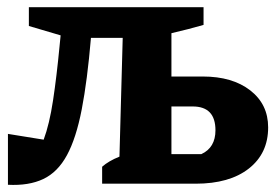

<svg xmlns="http://www.w3.org/2000/svg" viewBox="-20 -509 763 532"><path d="M2 3V-138L101 -122Q117 -165 127 -231Q137 -297 145 -381L148 -411L60 -437V-489H544V-440Q523 -434 502 -428.5Q481 -423 455 -417V-297H542Q624 -297 673.5 -258.5Q723 -220 723 -156Q723 -84 669.5 -42Q616 0 522 0H263V-47Q272 -55 284 -62Q296 -69 311 -75L320 -404H232Q222 -286 206.5 -206Q191 -126 165.5 -79Q140 -32 100 -13Q60 6 2 3ZM455 -82H538Q577 -100 577 -148Q577 -214 514 -214H455Z"/></svg>

Font: Piazzolla
Style: Bold
Weight: 700
Designer: Juan Pablo del Peral
Foundry: Huerta Tipografica
Version: Version 1.330